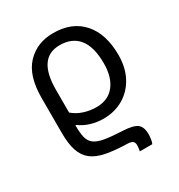

<svg xmlns="http://www.w3.org/2000/svg" viewBox="-184 -671 967 1035"><g transform="rotate(-30 300.0 -153.0)"><path d="M385 240Q387 229 388 219Q389 209 389 203Q389 188 380.5 180Q372 172 349 171Q270 169 216.5 158.5Q163 148 131 123Q99 98 84.5 54.5Q70 11 70 -58V-275Q70 -412 133.5 -479Q197 -546 298 -546Q415 -546 480 -472.5Q545 -399 545 -268Q545 -190 514 -132Q483 -74 428.5 -42Q374 -10 304 -10Q264 -10 226 -21.5Q188 -33 159 -55H154Q154 -8 161 20.5Q168 49 189 65Q210 81 251.5 88Q293 95 362 98Q424 101 448 119Q472 137 472 183Q472 195 469.5 213.5Q467 232 462 240ZM303 -83Q375 -83 414.5 -132.5Q454 -182 454 -268Q454 -371 413.5 -421.5Q373 -472 296 -472Q159 -472 159 -274V-132Q188 -107 225.5 -95Q263 -83 303 -83Z"/></g></svg>

Font: Noto Sans Living
Style: Regular
Weight: 400
Designer: Monotype Design Team
Foundry: Monotype Imaging Inc.
Version: Version 2.013; ttfautohint (v1.8.4.7-5d5b)